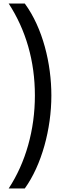

<svg xmlns="http://www.w3.org/2000/svg" viewBox="-20 -820 356 1084"><path d="M270 -281C270 -460 222 -661 120 -800H29C126 -651 177 -475 177 -281C177 -87 125 98 29 244H120C215 112 270 -91 270 -281Z"/></svg>

Font: Noto Sans Malayalam ExtraCondensed Medium
Style: Regular
Weight: 500
Width: 2
Designer: Jelle Bosma - Monotype Design Team
Foundry: Monotype Imaging Inc.
Version: Version 2.104